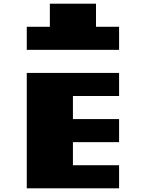

<svg xmlns="http://www.w3.org/2000/svg" viewBox="-20 -1020 790 1040"><path d="M125 0V-625H625V-500H375V-375H625V-250H375V-125H625V0ZM125 -750V-875H250V-1000H500V-875H625V-750Z"/></svg>

Font: Silkscreen
Style: Bold
Weight: 700
Designer: Jason Kottke
Foundry: Jason Kottke
Version: Version 1.001; ttfautohint (v1.8.4.7-5d5b)